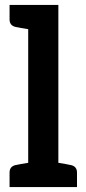

<svg xmlns="http://www.w3.org/2000/svg" viewBox="-20 -763 351 783"><path d="M269 -90C268 -90 266 -90 263 -91C260 -92 255 -93 248 -94C241 -95 230 -97 218 -99V-743H95H19V-684C19 -667 27 -657 44 -653C45 -653 47 -652 50 -652C53 -652 58 -650 65 -649C72 -648 83 -646 95 -644V-99C83 -97 72 -95 65 -94C58 -93 53 -92 50 -91C47 -90 45 -90 44 -90C27 -86 19 -76 19 -59V0H95H218H294V-59C294 -76 286 -86 269 -90Z"/></svg>

Font: SVN-Aleo
Style: Bold
Weight: 700
Designer: Alessio Laiso
Version: Version 1.2.2